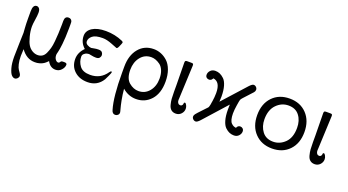

<svg xmlns="http://www.w3.org/2000/svg" viewBox="-50 -983 3073 1696"><g transform="rotate(20 1486.0 -134.5)"><path d="M41 21Q41 -29.8 43.9 -108.9Q46.9 -188 46.9 -205.1Q46.9 -210 43.9 -247.6Q41 -285.2 41 -340.8V-405.8Q41 -467.8 77.1 -467.8Q90.3 -467.8 100.6 -455.8Q110.8 -443.8 110.8 -416Q110.8 -392.1 104 -349.1Q97.2 -306.2 97.2 -283.2Q97.2 -240.2 110.1 -191.2Q123 -142.1 138.2 -118.2Q153.3 -93.3 178.2 -78.1Q203.1 -63 230 -63Q253.9 -63 272.5 -74.5Q291 -85.9 302.5 -111.1Q314 -136.2 321.5 -162.6Q329.1 -189 333 -231Q336.9 -272.9 338.4 -305.9Q339.8 -338.9 340.8 -389.2V-423.8Q340.8 -467.8 376 -467.8Q400.9 -467.8 409.2 -444.8Q411.1 -439.9 411.1 -418.9V-381.8Q410.2 -287.6 403.6 -230.2Q397 -172.9 390.9 -150.9Q384.8 -128.9 384.8 -121.1Q384.8 -95.2 397 -79.1Q409.2 -63 422.9 -63Q427.7 -63 432.1 -65.9Q436 -67.9 439 -73.5Q441.9 -79.1 447 -82Q452.1 -85 461.9 -85H476.1Q499 -85 499 -68.8Q499 -43.9 477.1 -19.5Q455.1 4.9 421.9 4.9Q372.1 4.9 344.2 -47.9Q343.3 -46.9 338.1 -41.5Q333 -36.1 330.6 -34.2Q328.1 -32.2 322 -26.6Q315.9 -21 311.5 -18.6Q307.1 -16.1 299.6 -11.5Q292 -6.8 284.9 -4.9Q277.8 -2.9 268.8 0Q259.8 2.9 249.3 3.9Q238.8 4.9 228 4.9Q149.9 4.9 97.2 -69.8Q97.2 -60.1 95.7 -38.6Q94.2 -17.1 94.2 -5.9Q94.2 38.1 102.1 70.1Q109.9 102.1 119.9 116Q129.9 129.9 137.9 142.3Q146 154.8 146 165Q146 178.2 135 189.2Q124 200.2 110.8 200.2Q94.7 200.2 79.8 184.1Q64.9 168 53 125.5Q41 83 41 21Z M554.7 -145Q554.7 -206.1 604.5 -255.9Q554.7 -299.8 554.7 -362.8Q554.7 -410.6 600.6 -439.9Q646.5 -469.2 726.6 -469.2Q811.5 -469.2 886.7 -436Q898.9 -430.2 898.4 -423.8Q898.4 -418.9 893.1 -406Q887.7 -393.1 882.8 -381.8L877.4 -371.1Q871.6 -359.9 863.8 -359.9Q862.8 -359.9 811.3 -380.4Q759.8 -400.9 721.7 -400.9Q653.8 -400.9 625.7 -377.9Q597.7 -355 597.7 -326.2Q597.7 -306.2 618.2 -295.2Q638.7 -284.2 653.8 -284.2Q658.7 -284.2 678.7 -288.6Q698.7 -293 720.7 -293Q746.6 -293 755.6 -280.5Q764.6 -268.1 764.6 -255.1Q764.6 -242.2 755.1 -230Q745.6 -217.8 722.7 -217.8Q700.7 -217.8 680.7 -222.4Q660.6 -227.1 654.8 -227.1Q647 -227.1 635.3 -224.1Q623.5 -221.2 610.6 -210.2Q597.7 -199.2 597.7 -183.1Q597.7 -135.3 626.7 -96.2Q655.8 -57.1 725.6 -57.1Q822.8 -57.1 877.4 -137.2Q886.2 -150.4 893.6 -149.9Q898.4 -149.9 898.4 -143.1Q898.4 -137.2 884.5 -106.7Q870.6 -76.2 864.7 -65.9Q816.9 11.2 725.6 11.2Q649.4 11.2 602.1 -32Q554.7 -75.2 554.7 -145Z M985.4 -171.9Q985.4 -171.9 985.4 -229Q985.4 -335 1038.3 -399.4Q1091.3 -463.9 1179.2 -463.9Q1214.4 -463.9 1247.3 -450.9Q1280.3 -438 1309.3 -411.4Q1338.4 -384.8 1356 -337.4Q1373.5 -290 1373.5 -228Q1373.5 -118.2 1318.4 -56.6Q1263.2 4.9 1179.2 4.9Q1107.4 4.9 1050.3 -44.9Q1055.2 10.3 1064.7 58.6Q1074.2 106.9 1081.8 133.1Q1089.4 159.2 1089.4 166Q1089.4 180.2 1078.9 189.7Q1068.4 199.2 1054.2 199.2Q1027.3 199.2 1018.6 165Q985.4 54.2 985.4 -171.9ZM1044.4 -221.2Q1044.4 -139.2 1086.4 -104Q1128.4 -68.8 1175.3 -68.8Q1236.3 -68.8 1275.4 -116Q1314.5 -163.1 1314.5 -235.8Q1314.5 -279.8 1300.8 -312Q1287.1 -344.2 1265.1 -359.6Q1243.2 -375 1223.1 -382.1Q1203.1 -389.2 1183.1 -389.2Q1121.1 -389.2 1082.8 -341.1Q1044.4 -293 1044.4 -221.2Z M1471.2 -442.9Q1471.2 -455.1 1475.1 -459.5Q1479 -463.9 1491.2 -463.9H1529.8Q1543.9 -463.9 1547.4 -460Q1550.8 -456.1 1550.8 -443.8L1537.1 -132.8Q1537.1 -129.9 1536.6 -125Q1536.1 -120.1 1536.1 -117.2Q1536.1 -101.1 1542 -91.6Q1547.9 -82 1554 -79.6Q1560.1 -77.1 1564.9 -77.1Q1583 -77.1 1587.9 -94.2Q1588.9 -97.2 1589.4 -103.5Q1589.8 -109.9 1592 -111.3Q1594.2 -112.8 1599.1 -112.8Q1606 -112.8 1614.5 -96.9Q1623 -81.1 1623 -64Q1623 -36.1 1603 -15.1Q1583 5.9 1553.2 5.9Q1527.3 5.9 1510.3 -8.1Q1493.2 -22 1485.6 -50.5Q1478 -79.1 1476.1 -105Q1474.1 -130.9 1474.1 -171.9V-232.9Q1471.2 -382.8 1471.2 -442.9Z M1692.9 -411.1Q1692.9 -433.1 1710 -451.2Q1727.1 -469.2 1755.9 -469.2Q1777.8 -469.2 1797.9 -460.7Q1817.9 -452.1 1838.4 -432.6Q1858.9 -413.1 1870.8 -372.1Q1882.8 -331.1 1882.8 -273.9Q1882.8 -265.1 1880.9 -225.1L2077.1 -442.9Q2101.1 -468.8 2115 -469Q2128.9 -469.2 2139.4 -458.7Q2149.9 -448.2 2149.9 -434.1Q2149.9 -420.9 2139.9 -408.9Q2129.9 -397 2063 -325.2Q2049.8 -311 2046.4 -302Q2043 -293 2036.1 -247.1Q2029.3 -205.1 2028.8 -169.9Q2028.8 -136.7 2034.9 -113.8Q2041 -90.8 2052.5 -79.8Q2064 -68.8 2073.5 -64.5Q2083 -60.1 2097.2 -58.1Q2106.9 -83 2129.9 -83Q2144 -83 2154.1 -73.5Q2164.1 -64 2164.1 -47.9Q2164.1 -25.9 2147 -7.3Q2129.9 11.2 2102.1 11.2Q2080.1 11.2 2060.1 3.2Q2040 -4.9 2019.5 -24.4Q1999 -43.9 1987.1 -85Q1975.1 -126 1975.1 -185.1Q1975.1 -201.2 1975.6 -213.1Q1976.1 -225.1 1976.1 -232.9L1781.2 -15.1Q1757.3 10.7 1743.2 11Q1729 11.2 1718 0.7Q1707 -9.8 1707 -23.9Q1707 -35.2 1716.6 -47.6Q1726.1 -60.1 1763.2 -99.1Q1783.2 -120.1 1794.9 -132.8Q1795.9 -133.8 1799.1 -137Q1802.2 -140.1 1802.7 -141.1Q1803.2 -142.1 1805.7 -144.5Q1808.1 -147 1808.6 -148.4Q1809.1 -149.9 1810.5 -153.6Q1812 -157.2 1812.5 -160.2Q1813 -163.1 1814.5 -168Q1815.9 -172.9 1816.9 -179Q1817.9 -185.1 1818.8 -192.6Q1819.8 -200.2 1821.8 -210Q1827.6 -246.1 1828.1 -287.1Q1828.1 -392.1 1760.3 -400.9L1757.8 -396Q1754.9 -392.1 1752 -387.9Q1749 -383.8 1741.9 -380.4Q1734.9 -377 1727.1 -377Q1712.9 -377 1702.9 -386Q1692.9 -395 1692.9 -411.1Z M2234.9 -229Q2234.9 -335.9 2295.9 -399.9Q2356.9 -463.9 2456.8 -463.9Q2556.6 -463.9 2617.7 -399.4Q2678.7 -335 2678.7 -229Q2678.7 -122.1 2617.7 -58.6Q2556.6 4.9 2457 4.9Q2357.9 4.9 2296.4 -59.1Q2234.9 -123 2234.9 -229ZM2307.6 -216.8Q2307.6 -148.9 2343.3 -102.1Q2378.9 -55.2 2445.8 -55.2Q2508.8 -55.2 2556.9 -102.5Q2605 -149.9 2605 -242.2Q2605 -311 2569.8 -356.9Q2534.7 -402.8 2467.8 -402.8Q2402.8 -402.8 2355.2 -353.8Q2307.6 -304.7 2307.6 -216.8Z M2776.9 -442.9Q2776.9 -455.1 2780.8 -459.5Q2784.7 -463.9 2796.9 -463.9H2835.4Q2849.6 -463.9 2853 -460Q2856.4 -456.1 2856.4 -443.8L2842.8 -132.8Q2842.8 -129.9 2842.3 -125Q2841.8 -120.1 2841.8 -117.2Q2841.8 -101.1 2847.7 -91.6Q2853.5 -82 2859.6 -79.6Q2865.7 -77.1 2870.6 -77.1Q2888.7 -77.1 2893.6 -94.2Q2894.5 -97.2 2895 -103.5Q2895.5 -109.9 2897.7 -111.3Q2899.9 -112.8 2904.8 -112.8Q2911.6 -112.8 2920.2 -96.9Q2928.7 -81.1 2928.7 -64Q2928.7 -36.1 2908.7 -15.1Q2888.7 5.9 2858.9 5.9Q2833 5.9 2815.9 -8.1Q2798.8 -22 2791.3 -50.5Q2783.7 -79.1 2781.7 -105Q2779.8 -130.9 2779.8 -171.9V-232.9Q2776.9 -382.8 2776.9 -442.9Z"/></g></svg>

Font: CMU Concrete
Style: Roman
Weight: 500
Version: Version 0.7.0